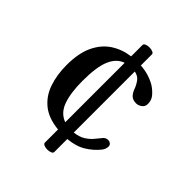

<svg xmlns="http://www.w3.org/2000/svg" viewBox="-196 -706 923 923"><g transform="rotate(45 265.0 -244.5)"><path d="M432 -126Q442 -137 457 -137Q465 -137 472.5 -131.5Q480 -126 480 -116Q480 -98 467 -82Q442 -51 405.5 -28.5Q369 -6 314 -1V87Q314 95 304 99Q294 103 282 103Q270 103 260 99Q250 95 250 87V-2Q180 -9 138.5 -42.5Q97 -76 78.5 -130Q60 -184 60 -250Q60 -331 85 -383.5Q110 -436 153 -464Q196 -492 250 -499V-576Q250 -584 260 -588Q270 -592 282 -592Q294 -592 304 -588Q314 -584 314 -576V-501Q368 -498 414 -472Q435 -459 452 -440Q469 -421 469 -395Q469 -376 455 -366Q441 -356 427 -356Q404 -356 392 -367.5Q380 -379 373 -398Q366 -418 353 -436.5Q340 -455 314 -460V-45Q348 -49 370 -63Q392 -77 406.5 -95Q421 -113 432 -126ZM168 -250Q168 -170 186 -119Q204 -68 250 -51V-455Q210 -442 189 -394.5Q168 -347 168 -250Z"/></g></svg>

Font: Marmelad
Style: Regular
Weight: 400
Designer: Manvel Shmavonyan
Foundry: Cyreal
Version: Version 1.110; ttfautohint (v1.8.4.7-5d5b)